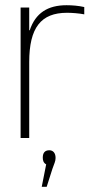

<svg xmlns="http://www.w3.org/2000/svg" viewBox="-20 -529 373 736"><path d="M235 -509C163 -509 116 -479 94 -413H92V-500H59V0H92V-291C92 -423 137 -480 237 -480C255 -480 283 -478 303 -474V-502C281 -507 257 -509 235 -509ZM140 187H159L181 118C188 98 193 89 193 77V76C193 57 183 47 169 47C152 47 144 57 144 75V76C144 86 147 96 157 101Z"/></svg>

Font: LT Wave Alt Thin
Style: Regular
Weight: 100
Designer: Daniel Lyons
Version: Version 2.5 (Glyphs App)